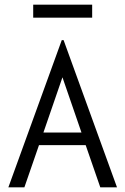

<svg xmlns="http://www.w3.org/2000/svg" viewBox="-20 -807 540 827"><path d="M123 -731H377V-787H123ZM412 0H484L254 -634H246L16 0H85L148 -182H349ZM249 -474 331 -236H167Z"/></svg>

Font: Inconsolata Thin
Style: Regular
Weight: 100
Monospace: yes
Designer: Raph Levien, Cyreal, Brenton Simpson
Foundry: Raph Levien, Cyreal, Google
Version: Version 3.100